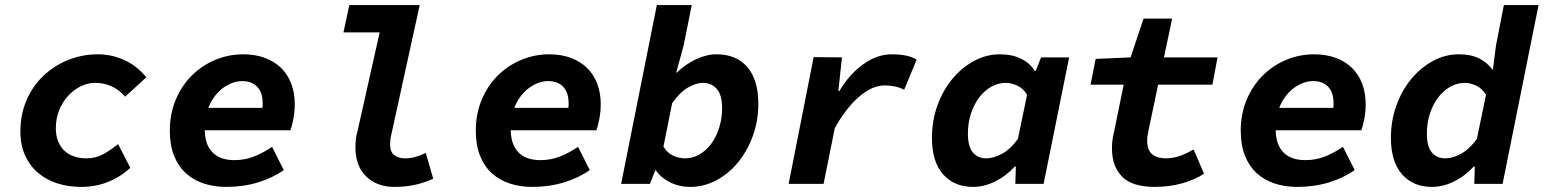

<svg xmlns="http://www.w3.org/2000/svg" viewBox="-20 -721 6054 753"><path d="M298 12Q249 12 206 -1.5Q163 -15 130.5 -42Q98 -69 79 -110Q60 -151 60 -205Q60 -273 84.5 -329Q109 -385 151 -424.5Q193 -464 248 -486Q303 -508 363 -508Q396 -508 425 -500.5Q454 -493 478 -480.5Q502 -468 521 -451.5Q540 -435 554 -418L471 -342Q423 -396 353 -396Q324 -396 296.5 -382.5Q269 -369 247 -345Q225 -321 212 -288.5Q199 -256 199 -218Q199 -188 208.5 -165.5Q218 -143 234 -128.5Q250 -114 272 -107Q294 -100 318 -100Q355 -100 384.5 -116Q414 -132 443 -156L491 -63Q454 -28 405 -8Q356 12 298 12Z M867 12Q819 12 778.5 -1.5Q738 -15 708.5 -42Q679 -69 662.5 -110.5Q646 -152 646 -208Q646 -275 669.5 -330.5Q693 -386 733 -425.5Q773 -465 825 -486.5Q877 -508 934 -508Q982 -508 1020 -493.5Q1058 -479 1083.5 -453.5Q1109 -428 1122.5 -392Q1136 -356 1136 -313Q1136 -282 1130 -252Q1124 -222 1119 -210H783Q784 -177 793 -155Q802 -133 818 -119Q834 -105 854.5 -99Q875 -93 899 -93Q941 -93 977 -107.5Q1013 -122 1047 -145L1093 -54Q1049 -23 991.5 -5.5Q934 12 867 12ZM930 -403Q912 -403 893 -396.5Q874 -390 856 -377Q838 -364 822.5 -344Q807 -324 797 -298H1009Q1010 -303 1010 -307Q1010 -311 1010 -316Q1010 -359 988.5 -381Q967 -403 930 -403Z M1526 12Q1459 12 1416.5 -28.5Q1374 -69 1374 -144Q1374 -158 1375.5 -173.5Q1377 -189 1382 -206L1469 -594H1327L1350 -701H1626L1514 -190Q1512 -182 1511 -173Q1510 -164 1510 -153Q1510 -125 1526.5 -112.5Q1543 -100 1568 -100Q1590 -100 1607.5 -105Q1625 -110 1650 -121L1679 -20Q1641 -3 1604.5 4.5Q1568 12 1526 12Z M2067 12Q2019 12 1978.5 -1.5Q1938 -15 1908.5 -42Q1879 -69 1862.5 -110.5Q1846 -152 1846 -208Q1846 -275 1869.5 -330.5Q1893 -386 1933 -425.5Q1973 -465 2025 -486.5Q2077 -508 2134 -508Q2182 -508 2220 -493.5Q2258 -479 2283.5 -453.5Q2309 -428 2322.5 -392Q2336 -356 2336 -313Q2336 -282 2330 -252Q2324 -222 2319 -210H1983Q1984 -177 1993 -155Q2002 -133 2018 -119Q2034 -105 2054.5 -99Q2075 -93 2099 -93Q2141 -93 2177 -107.5Q2213 -122 2247 -145L2293 -54Q2249 -23 2191.5 -5.5Q2134 12 2067 12ZM2130 -403Q2112 -403 2093 -396.5Q2074 -390 2056 -377Q2038 -364 2022.5 -344Q2007 -324 1997 -298H2209Q2210 -303 2210 -307Q2210 -311 2210 -316Q2210 -359 2188.5 -381Q2167 -403 2130 -403Z M2687 12Q2644 12 2608 -6Q2572 -24 2552 -53H2550L2529 0H2416L2556 -701H2693L2661 -542L2632 -436H2634Q2668 -469 2709.5 -488.5Q2751 -508 2790 -508Q2868 -508 2911 -458Q2954 -408 2954 -314Q2954 -246 2932 -186.5Q2910 -127 2873.5 -83Q2837 -39 2788.5 -13.5Q2740 12 2687 12ZM2668 -100Q2696 -100 2722.5 -115Q2749 -130 2768.5 -156Q2788 -182 2800 -218.5Q2812 -255 2812 -297Q2812 -349 2791 -372.5Q2770 -396 2737 -396Q2709 -396 2677 -377Q2645 -358 2616 -316L2582 -146Q2597 -121 2620 -110.5Q2643 -100 2668 -100Z M3073 0 3171 -497 3282 -496 3268 -364H3272Q3311 -430 3365.5 -469Q3420 -508 3477 -508Q3543 -508 3575 -487L3526 -369Q3493 -386 3450 -386Q3400 -386 3349 -341.5Q3298 -297 3254 -219L3210 0Z M3797 12Q3722 12 3678.5 -37.5Q3635 -87 3635 -180Q3635 -248 3656.5 -307.5Q3678 -367 3715 -411.5Q3752 -456 3800 -482Q3848 -508 3901 -508Q3950 -508 3985 -490.5Q4020 -473 4038 -443H4042L4063 -496H4173L4073 0H3962L3964 -68H3960Q3925 -30 3882 -9Q3839 12 3797 12ZM3848 -100Q3877 -100 3910 -118Q3943 -136 3972 -176L4008 -349Q3994 -374 3970 -385Q3946 -396 3925 -396Q3895 -396 3868 -381Q3841 -366 3820.5 -339Q3800 -312 3788 -275.5Q3776 -239 3776 -197Q3776 -146 3795.5 -123Q3815 -100 3848 -100Z M4509 12Q4420 12 4380.5 -28.5Q4341 -69 4341 -138Q4341 -153 4342.5 -168Q4344 -183 4349 -203L4387 -389H4257L4277 -490L4414 -496L4465 -648H4577L4545 -496H4755L4735 -389H4522L4484 -208Q4481 -194 4480 -186Q4479 -178 4479 -170Q4479 -132 4499 -116Q4519 -100 4551 -100Q4582 -100 4610 -110.5Q4638 -121 4661 -135L4702 -40Q4669 -17 4618 -2.5Q4567 12 4509 12Z M5067 12Q5019 12 4978.5 -1.5Q4938 -15 4908.5 -42Q4879 -69 4862.5 -110.5Q4846 -152 4846 -208Q4846 -275 4869.5 -330.5Q4893 -386 4933 -425.5Q4973 -465 5025 -486.5Q5077 -508 5134 -508Q5182 -508 5220 -493.5Q5258 -479 5283.5 -453.5Q5309 -428 5322.5 -392Q5336 -356 5336 -313Q5336 -282 5330 -252Q5324 -222 5319 -210H4983Q4984 -177 4993 -155Q5002 -133 5018 -119Q5034 -105 5054.5 -99Q5075 -93 5099 -93Q5141 -93 5177 -107.5Q5213 -122 5247 -145L5293 -54Q5249 -23 5191.5 -5.5Q5134 12 5067 12ZM5130 -403Q5112 -403 5093 -396.5Q5074 -390 5056 -377Q5038 -364 5022.5 -344Q5007 -324 4997 -298H5209Q5210 -303 5210 -307Q5210 -311 5210 -316Q5210 -359 5188.5 -381Q5167 -403 5130 -403Z M5596 12Q5522 12 5478.5 -37.5Q5435 -87 5435 -180Q5435 -248 5456.5 -307.5Q5478 -367 5515 -411.5Q5552 -456 5600 -482Q5648 -508 5701 -508Q5750 -508 5782 -491.5Q5814 -475 5833 -448H5835L5847 -542L5878 -701H6014L5873 0H5762L5764 -68H5760Q5725 -30 5682 -9Q5639 12 5596 12ZM5648 -100Q5677 -100 5710 -118Q5743 -136 5772 -176L5808 -349Q5793 -374 5769.5 -385Q5746 -396 5725 -396Q5695 -396 5668 -381Q5641 -366 5620.5 -339Q5600 -312 5588 -275.5Q5576 -239 5576 -197Q5576 -146 5595.5 -123Q5615 -100 5648 -100Z"/></svg>

Font: Source Code Pro
Style: Bold Italic
Weight: 700
Italic angle: -11°
Monospace: yes
Designer: Paul D. Hunt, Teo Tuominen
Foundry: Adobe Systems Incorporated
Version: Version 1.050;PS 1.000;hotconv 16.6.51;makeotf.lib2.5.65220